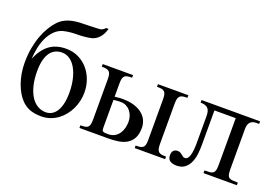

<svg xmlns="http://www.w3.org/2000/svg" viewBox="-94 -963 1830 1263"><g transform="rotate(20 820.5 -332.0)"><path d="M382.8 -196.3Q382.8 -246.1 373 -288.3Q363.3 -330.6 345.7 -361.6Q328.1 -392.6 303.2 -409.9Q278.3 -427.2 248 -427.2Q225.6 -427.2 205.1 -418.7Q184.6 -410.2 168.9 -390.4Q153.3 -370.6 144 -337.6Q134.8 -304.7 134.8 -256.3Q134.8 -201.2 145.5 -157.5Q156.2 -113.8 175.3 -83.5Q194.3 -53.2 221.2 -37.1Q248 -21 280.3 -21Q299.3 -21 317.6 -29.8Q335.9 -38.6 350.6 -58.8Q365.2 -79.1 374 -112.8Q382.8 -146.5 382.8 -196.3ZM481.9 -677.7Q478 -664.6 472.2 -650.9Q466.3 -637.2 457.3 -624.5Q448.2 -611.8 435.1 -601.1Q421.9 -590.3 403.3 -584Q394.5 -581.1 379.9 -578.9Q365.2 -576.7 350.3 -575.2Q335.4 -573.7 322.3 -573.2Q309.1 -572.8 303.2 -572.8Q292.5 -572.8 279.8 -572.3Q267.1 -571.8 253.9 -570.6Q240.7 -569.3 228 -567.1Q215.3 -564.9 204.1 -562Q170.4 -552.2 146.2 -527.6Q122.1 -502.9 106.4 -469.5Q90.8 -436 83 -397.2Q75.2 -358.4 73.2 -320.3Q103 -391.6 149.4 -425.8Q195.8 -460 264.6 -460Q313 -460 351.8 -441.2Q390.6 -422.4 418.2 -390.4Q445.8 -358.4 460.7 -316.7Q475.6 -274.9 475.6 -229Q475.6 -200.2 469 -170.9Q462.4 -141.6 449.7 -114.5Q437 -87.4 418.2 -64Q399.4 -40.5 375.5 -22.9Q351.6 -5.4 322.5 4.6Q293.5 14.6 259.8 14.6Q211.9 14.6 178 1Q144 -12.7 118.7 -40.5Q102.5 -57.6 87.9 -82.8Q73.2 -107.9 62.3 -138.7Q51.3 -169.4 44.9 -205.3Q38.6 -241.2 38.6 -280.3Q38.6 -335.4 47.1 -383.1Q55.7 -430.7 70.3 -470.2Q85 -509.8 104 -541Q123 -572.3 144 -594.7Q157.7 -609.4 174.8 -620.4Q191.9 -631.3 213.6 -638.7Q235.4 -646 262 -649.4Q288.6 -652.8 322.3 -652.8Q324.2 -652.8 332.3 -653.1Q340.3 -653.3 351.8 -653.6Q363.3 -653.8 376.5 -654.3Q389.6 -654.8 401.6 -655.3Q413.6 -655.8 422.9 -656.5Q432.1 -657.2 436 -658.2Q445.8 -661.1 453.4 -667.2Q460.9 -673.3 463.9 -677.7Z M910.2 -141.6Q910.2 -95.2 894.8 -67.4Q879.4 -39.6 853.8 -24.7Q828.1 -9.8 794.7 -4.9Q761.2 0 724.6 0H524.4V-18.6Q543.9 -18.6 556.6 -20.5Q569.3 -22.5 576.7 -29.5Q584 -36.6 586.9 -49.6Q589.8 -62.5 589.8 -84.5V-362.8Q589.8 -383.8 586.9 -396.7Q584 -409.7 576.7 -417Q569.3 -424.3 556.6 -426.8Q543.9 -429.2 524.4 -429.2V-447.3H736.8V-429.2Q716.8 -429.2 704.1 -426.8Q691.4 -424.3 684.1 -417Q676.8 -409.7 674.1 -396.7Q671.4 -383.8 671.4 -362.8V-272.5L693.8 -274.4Q701.7 -275.4 706.3 -275.9Q710.9 -276.4 714.8 -276.4H726.6Q774.9 -276.4 809.8 -264.9Q844.7 -253.4 866.9 -234.4Q889.2 -215.3 899.7 -191.2Q910.2 -167 910.2 -141.6ZM911.1 0V-17.6Q931.2 -17.6 943.8 -20Q956.5 -22.5 963.9 -29.5Q971.2 -36.6 973.9 -49.6Q976.6 -62.5 976.6 -83.5V-362.8Q976.6 -383.8 973.9 -396.7Q971.2 -409.7 963.9 -417Q956.5 -424.3 943.8 -426.8Q931.2 -429.2 911.1 -429.2V-447.3H1124V-429.2Q1104 -429.2 1091.3 -426.8Q1078.6 -424.3 1071.3 -417Q1064 -409.7 1061 -396.7Q1058.1 -383.8 1058.1 -362.8V-83.5Q1058.1 -62.5 1061 -49.6Q1064 -36.6 1071.3 -29.5Q1078.6 -22.5 1091.3 -20Q1104 -17.6 1124 -17.6V0ZM814 -147.9Q814 -169.9 807.1 -189Q800.3 -208 788.3 -222.4Q776.4 -236.8 759.5 -245.1Q742.7 -253.4 722.7 -253.4H711.9Q707 -253.4 701.4 -252.9Q695.8 -252.4 688.7 -252Q681.6 -251.5 671.4 -250V-58.6Q671.4 -48.3 672.4 -42Q673.3 -35.6 677.5 -32Q681.6 -28.3 690.2 -27.1Q698.7 -25.9 713.9 -25.9Q742.2 -25.9 761.2 -37.4Q780.3 -48.8 792 -66.7Q803.7 -84.5 808.8 -106Q814 -127.4 814 -147.9Z M1392.6 0V-18.6Q1415 -18.6 1429.9 -20Q1444.8 -21.5 1453.1 -28.1Q1461.4 -34.7 1464.8 -47.9Q1468.3 -61 1468.3 -84.5V-412.1H1319.3V-168.5Q1319.3 -139.6 1315.7 -107.4Q1312 -75.2 1300.3 -48.1Q1288.6 -21 1266.6 -3.2Q1244.6 14.6 1208 14.6Q1180.7 14.6 1162.8 3.2Q1145 -8.3 1145 -35.6Q1145 -57.6 1155.5 -68.4Q1166 -79.1 1183.1 -79.1Q1195.3 -79.1 1203.1 -74.7Q1210.9 -70.3 1217 -65.2Q1223.1 -60.1 1228.8 -55.7Q1234.4 -51.3 1242.2 -51.3Q1253.9 -51.3 1261.7 -60.3Q1269.5 -69.3 1274.2 -85.2Q1278.8 -101.1 1281 -122.6Q1283.2 -144 1283.2 -168.5V-358.9Q1283.2 -376.5 1280 -389.6Q1276.9 -402.8 1269 -411.6Q1261.2 -420.4 1248.5 -424.8Q1235.8 -429.2 1216.3 -429.2V-447.3H1626V-429.2H1606Q1588.9 -429.2 1577.9 -423.8Q1566.9 -418.5 1560.8 -409.7Q1554.7 -400.9 1552.2 -389.9Q1549.8 -378.9 1549.8 -367.7V-84.5Q1549.8 -60.5 1553 -47.4Q1556.2 -34.2 1564.7 -27.8Q1573.2 -21.5 1588.1 -20Q1603 -18.6 1626 -18.6V0Z"/></g></svg>

Font: Doulos SIL Cyr
Style: Regular
Weight: 400
Designer: Walt Agee, Victor Gaultney, Peter Martin, Debbi Hosken, Becca Hirsbrunner
Foundry: SIL International
Version: Version 5.000